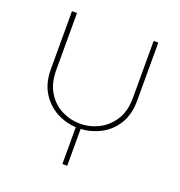

<svg xmlns="http://www.w3.org/2000/svg" viewBox="-129 -619 874 932"><g transform="rotate(20 308.0 -153.5)"><path d="M295 203V13Q241 10 193 -16Q145 -42 115 -91Q85 -140 85 -211V-510H111V-215Q111 -147 139.5 -101Q168 -55 213 -32.5Q258 -10 307 -10Q358 -10 403.5 -33Q449 -56 478 -101.5Q507 -147 507 -215V-510H531V-211Q531 -139 501 -90Q471 -41 422.5 -15.5Q374 10 320 13V203Z"/></g></svg>

Font: MuseoModerno SemiBold Thin
Style: Regular
Weight: 250
Version: Version 1.001